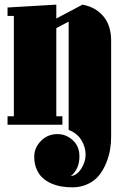

<svg xmlns="http://www.w3.org/2000/svg" viewBox="-20 -532 533 819"><path d="M12.2 0V-36.1H39.1V-463.9H12.2V-500L220.2 -512.2V-453.1L332 -512.2Q387.7 -502 420.9 -462.6Q454.1 -423.3 454.1 -357.9V49.8Q454.1 78.6 449.5 106.7Q444.8 134.8 432.6 164.3Q420.4 193.8 402.3 216.3Q384.3 238.8 354.7 252.9Q325.2 267.1 288.1 267.1Q263.7 267.1 241.2 263.2Q218.8 259.3 197.3 249.8Q175.8 240.2 160.4 225.6Q145 210.9 135.5 188Q126 165 126 136.2Q126 98.6 154.5 69.3Q183.1 40 225.1 40Q262.2 40 290.5 66.2Q318.8 92.3 318.8 134.8Q318.8 189 282.2 219.2Q308.1 216.3 326.7 187.3Q345.2 158.2 345.2 127.9Q345.2 95.7 327.6 66.4Q310.1 37.1 272.9 22V-439.9L220.2 -412.1V-36.1H246.1V0Z"/></svg>

Font: Lletraferida
Style: Heavy
Weight: 900
Designer: Josep Patau Bellart
Foundry: Josep Patau Bellart
Version: Version 1.000